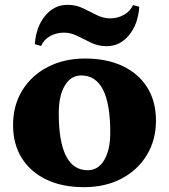

<svg xmlns="http://www.w3.org/2000/svg" viewBox="-20 -758 699 794"><path d="M327 16Q237 16 171.5 -15.5Q106 -47 70 -104.5Q34 -162 34 -241Q34 -322 72 -384Q110 -446 177.5 -481Q245 -516 332 -516Q422 -516 488 -484.5Q554 -453 589.5 -395.5Q625 -338 625 -259Q625 -179 587 -116.5Q549 -54 482 -19Q415 16 327 16ZM343 -54Q386 -54 411 -96Q436 -138 436 -210Q436 -446 316 -446Q273 -446 248 -404Q223 -362 223 -290Q223 -54 343 -54ZM421 -567Q387 -567 357.5 -581Q328 -595 300.5 -609Q273 -623 245 -623Q213 -623 187 -608.5Q161 -594 150 -568L124 -575Q129 -647 166.5 -692.5Q204 -738 259 -738Q294 -738 323 -724Q352 -710 379.5 -696Q407 -682 435 -682Q467 -682 493 -697Q519 -712 530 -737L556 -730Q551 -658 513.5 -612.5Q476 -567 421 -567Z"/></svg>

Font: Platypi ExtraBold
Style: Regular
Weight: 800
Designer: David Sargent
Foundry: Bolt Cutter Type
Version: Version 1.200; ttfautohint (v1.8.4.7-5d5b)